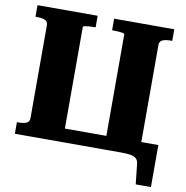

<svg xmlns="http://www.w3.org/2000/svg" viewBox="-92 -798 1012 1044"><g transform="rotate(10 414.0 -276.5)"><path d="M208 0V-75H638V0ZM31 -710H363V-646H354Q341 -646 327 -645Q313 -644 303.5 -642Q294 -640 294 -636V0H31V-64H41Q67 -64 83.5 -71Q100 -78 100 -100V-610Q100 -632 83.5 -639Q67 -646 41 -646H31ZM454 -710H786V-646H776Q750 -646 733 -639Q716 -632 716 -610V0H523V-636Q523 -640 513.5 -642Q504 -644 490 -645Q476 -646 462 -646H454ZM545 0V-75H810V157H726L714 47Q712 27 701.5 17Q691 7 670 3.5Q649 0 615 0Z"/></g></svg>

Font: Roboto Serif 36pt
Style: Bold
Weight: 700
Version: Version 1.008